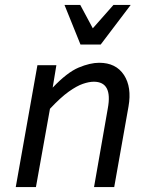

<svg xmlns="http://www.w3.org/2000/svg" viewBox="-20 -760 611 780"><path d="M361 -428Q342 -428 317 -419.5Q292 -411 259 -387.5Q226 -364 183 -318L126 0H44L132 -495H209L194 -404Q253 -466 299.5 -485.5Q346 -505 383 -505Q451 -505 483.5 -455.5Q516 -406 502 -327L444 0H362L418 -320Q438 -428 361 -428ZM511 -740 389 -579H307L242 -740H306L357 -645L441 -740Z"/></svg>

Font: Inria Sans
Style: Italic
Weight: 400
Italic angle: -10°
Designer: Black Foundry Team
Foundry: Black Foundry
Version: Version 1.2; ttfautohint (v1.8.3)